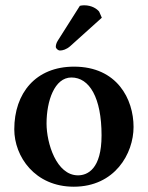

<svg xmlns="http://www.w3.org/2000/svg" viewBox="-20 -696 559 726"><path d="M34 -207C34 -104 112 10 259 10C414 10 485 -115 485 -216C485 -321 423 -444 260 -444C115 -444 34 -344 34 -207ZM250 -403C318 -403 364 -327 364 -184C364 -57 311 -33 275 -33C193 -33 156 -155 156 -229C156 -314 186 -403 250 -403ZM282 -674 199 -543C193 -534 191 -525 191 -519C191 -513 199 -505 207 -505C217 -505 231 -509 245 -521L365 -629L355 -652C347 -662 328 -676 298 -676C293 -676 285 -675 282 -674Z"/></svg>

Font: Libertinus Serif Semibold
Style: Regular
Weight: 600
Designer: Philipp H. Poll, Khaled Hosny
Foundry: Caleb Maclennan
Version: Version 7.050;RELEASE